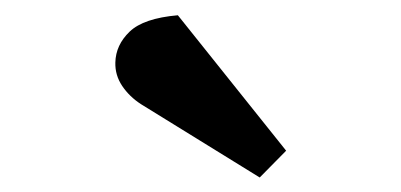

<svg xmlns="http://www.w3.org/2000/svg" viewBox="-20 -814 539 258"><path d="M364.5 -611.5 329 -575.5 169.5 -674Q154 -684 144.2 -698.5Q134.5 -713 135 -730Q135.5 -753.5 154.2 -771.5Q173 -789.5 219 -793.5Z"/></svg>

Font: Literata
Style: Italic
Weight: 400
Italic angle: -2°
Designer: Latin by Veronika Burian and Jose Scaglione. Greek by Irene Vlachou. Cyrillic by Vera Evstafieva
Foundry: TypeTogether
Version: Version 3.103;gftools[0.9.29]